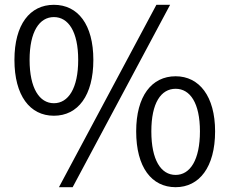

<svg xmlns="http://www.w3.org/2000/svg" viewBox="-20 -765 954 798"><path d="M204 -284C304 -284 368 -368 368 -516C368 -663 304 -745 204 -745C104 -745 40 -663 40 -516C40 -368 104 -284 204 -284ZM204 -336C144 -336 103 -398 103 -516C103 -634 144 -694 204 -694C264 -694 305 -634 305 -516C305 -398 264 -336 204 -336ZM225 13H282L687 -745H630ZM710 13C808 13 874 -70 874 -219C874 -365 808 -448 710 -448C610 -448 546 -365 546 -219C546 -70 610 13 710 13ZM710 -38C649 -38 609 -100 609 -219C609 -337 649 -396 710 -396C770 -396 811 -337 811 -219C811 -100 770 -38 710 -38Z"/></svg>

Font: Noto Sans CJK JP DemiLight
Style: Regular
Weight: 350
Designer: Ryoko NISHIZUKA (kana & ideographs); Paul D. Hunt (Latin, Greek & Cyrillic); Wenlong ZHANG (bopomofo); Sandoll Communica
Foundry: Adobe Systems Incorporated
Version: Version 1.004;PS 1.004;hotconv 1.0.82;makeotf.lib2.5.63406